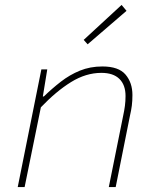

<svg xmlns="http://www.w3.org/2000/svg" viewBox="-20 -760 640 780"><path d="M52 0 148 -478H172L154 -368H158Q191 -400 227 -428Q263 -456 304.5 -473Q346 -490 396 -490Q462 -490 490 -457Q518 -424 518 -374Q518 -350 515.5 -330.5Q513 -311 508 -290L450 0H422L480 -288Q485 -311 487.5 -330Q490 -349 490 -370Q490 -415 465 -439.5Q440 -464 392 -464Q329 -464 268.5 -426.5Q208 -389 146 -324L80 0ZM336 -580 320 -598 474 -740 494 -716Z"/></svg>

Font: Source Code Pro ExtraLight ExtraLight
Style: Italic
Weight: 250
Italic angle: -11°
Monospace: yes
Version: Version 1.016;hotconv 1.0.116;makeotfexe 2.5.65601